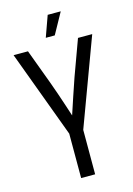

<svg xmlns="http://www.w3.org/2000/svg" viewBox="-124 -883 656 947"><g transform="rotate(-15 204.5 -410.0)"><path d="M332.8 -671.7H405.4L240.4 -226.8V0H168.9V-226.8L3.9 -671.7H77.4L145.1 -489.3Q157.4 -456 167.5 -425.8Q177.6 -395.6 187.3 -366.8Q196.9 -338 205.9 -310Q219.4 -352 234.2 -395.4Q248.9 -438.9 266 -488.9ZM217.9 -820.4H284.5L225.3 -713.3H179.5Z"/></g></svg>

Font: Khand Variable Light
Style: Regular
Weight: 300
Designer: Satya Rajpurohit
Foundry: Indian Type Foundry
Version: Version 3.000